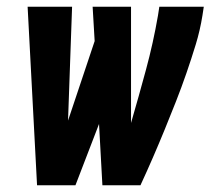

<svg xmlns="http://www.w3.org/2000/svg" viewBox="-20 -550 640 570"><path d="M90 0 62 -530H194L182 -192L261 -428L255 -530H369V-185Q392 -264 413.5 -343.5Q435 -423 449 -504L453 -530H585L581 -504Q574 -460 561 -417.5Q548 -375 533.5 -333Q519 -291 502.5 -249Q486 -207 469 -165.5Q452 -124 434 -82.5Q416 -41 397 0H284L274 -182L204 0Z"/></svg>

Font: Iosevka Curly Heavy Extended
Style: Italic
Weight: 900
Width: 7
Italic angle: -9°
Monospace: yes
Designer: Belleve Invis
Foundry: Belleve Invis
Version: Version 11.1.0; ttfautohint (v1.8.3)